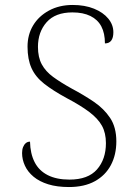

<svg xmlns="http://www.w3.org/2000/svg" viewBox="-20 -744 541 774"><path d="M258 10Q210 10 174.5 -1Q139 -12 115.5 -31.5Q92 -51 80.5 -76Q69 -101 69 -127Q69 -141 73 -151Q77 -161 84 -167Q91 -173 101 -173Q102 -125 119.5 -90.5Q137 -56 172.5 -38Q208 -20 260 -20Q335 -20 371 -61Q407 -102 407 -167Q407 -208 391 -237Q375 -266 340 -292.5Q305 -319 248 -349Q193 -379 158 -406.5Q123 -434 107 -469.5Q91 -505 91 -556Q91 -604 113.5 -641.5Q136 -679 177.5 -701.5Q219 -724 273 -724Q322 -724 359 -709Q396 -694 416.5 -669Q437 -644 437 -614Q437 -592 428.5 -580.5Q420 -569 403 -569Q403 -610 388.5 -637.5Q374 -665 344.5 -679.5Q315 -694 272 -694Q203 -694 168 -654.5Q133 -615 133 -555Q133 -513 148.5 -484.5Q164 -456 194 -434Q224 -412 269 -387Q318 -361 358.5 -333.5Q399 -306 424 -268.5Q449 -231 449 -174Q449 -120 427 -78.5Q405 -37 362.5 -13.5Q320 10 258 10Z"/></svg>

Font: Noto Serif Khmer ExtraLight
Style: Regular
Weight: 250
Version: Version 2.003